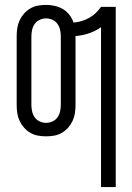

<svg xmlns="http://www.w3.org/2000/svg" viewBox="-20 -548 540 783"><path d="M392 215V-437Q369 -421 342.5 -412Q316 -403 288 -401Q288 -401 288 -400.5Q288 -400 288 -400V-120Q288 -103 285.5 -86.5Q283 -70 276 -55Q269 -40 258 -27.5Q247 -15 232.5 -6.5Q218 2 201.5 5Q185 8 168 8Q151 8 134.5 5Q118 2 103.5 -6.5Q89 -15 78 -27.5Q67 -40 60 -55Q53 -70 50.5 -86.5Q48 -103 48 -120V-400Q48 -417 50.5 -433.5Q53 -450 60 -465Q67 -480 78 -492.5Q89 -505 103.5 -513.5Q118 -522 134.5 -525Q151 -528 168 -528Q186 -528 203.5 -524Q221 -520 236.5 -511Q252 -502 263 -487.5Q274 -473 280 -456Q296 -457 312.5 -462Q329 -467 343.5 -475Q358 -483 370 -494.5Q382 -506 392 -520H452V215ZM168 -47Q181 -47 193.5 -52.5Q206 -58 214 -69Q222 -80 225 -93.5Q228 -107 228 -120V-400Q228 -413 225 -426.5Q222 -440 214 -451Q206 -462 193.5 -467.5Q181 -473 168 -473Q155 -473 142.5 -467.5Q130 -462 122 -451Q114 -440 111 -426.5Q108 -413 108 -400V-120Q108 -107 111 -93.5Q114 -80 122 -69Q130 -58 142.5 -52.5Q155 -47 168 -47Z"/></svg>

Font: Iosevka SS04 Light
Style: Regular
Weight: 300
Monospace: yes
Designer: Belleve Invis
Foundry: Belleve Invis
Version: Version 19.0.0; ttfautohint (v1.8.4)